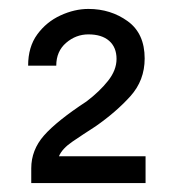

<svg xmlns="http://www.w3.org/2000/svg" viewBox="-20 -859 397 430"><path d="M50 -449V-482Q50 -523 78.5 -555.5Q107 -588 174 -632Q203 -654 222 -678Q241 -702 241 -727Q241 -753 224.5 -767.5Q208 -782 178 -782Q150 -782 128 -763Q106 -744 106 -712H43Q43 -754 63.5 -782Q84 -810 115.5 -824.5Q147 -839 178 -839Q228 -839 266 -811.5Q304 -784 304 -728Q304 -679 272 -643.5Q240 -608 194 -576Q166 -558 142.5 -542Q119 -526 112 -509H306V-449Z"/></svg>

Font: Questrial
Style: Regular
Weight: 400
Designer: Joe Prince, Laura Meseguer
Foundry: Joe Prince, Laura Meseguer
Version: Version 2.000; ttfautohint (v1.8.3)